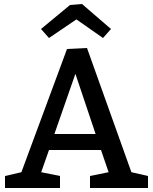

<svg xmlns="http://www.w3.org/2000/svg" viewBox="-20 -940 766 960"><path d="M225 -750 185 -795 330 -915 390 -920 535 -795 495 -750 362 -843ZM87 -79 315 -695 415 -700 637 -79 720 -60V0H430V-60L523 -79L485 -190H225L186 -79L280 -60V0H5V-60ZM458 -270 357 -571 252 -270Z"/></svg>

Font: Bitter
Style: Regular
Weight: 400
Designer: Sol Matas
Foundry: Sol Matas
Version: Version 1.300;PS 001.300;hotconv 1.0.70;makeotf.lib2.5.58329